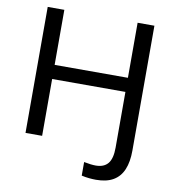

<svg xmlns="http://www.w3.org/2000/svg" viewBox="-95 -788 958 1058"><g transform="rotate(10 384.0 -259.0)"><path d="M513 187Q496 187 475 185Q454 183 432 178V102Q452 106 468.5 108Q485 110 498 110Q544 110 566.5 82.5Q589 55 589 -6V-318H179V0H86V-705H179V-397H589V-705H683V-6Q683 57 665 100Q647 143 609.5 165Q572 187 513 187Z"/></g></svg>

Font: Mulish Medium
Style: Regular
Weight: 500
Designer: Vernon Adams
Foundry: Vernon Adams
Version: Version 3.603; ttfautohint (v1.8.3)